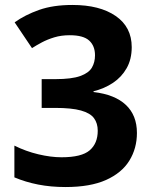

<svg xmlns="http://www.w3.org/2000/svg" viewBox="-20 -744 612 774"><path d="M511 -554Q511 -505 490.5 -469Q470 -433 435.5 -410Q401 -387 357 -376V-373Q443 -363 487.5 -321Q532 -279 532 -208Q532 -146 501.5 -96.5Q471 -47 407.5 -18.5Q344 10 244 10Q185 10 134 0Q83 -10 38 -29V-157Q84 -134 134.5 -122Q185 -110 228 -110Q309 -110 341.5 -138Q374 -166 374 -217Q374 -247 359 -267.5Q344 -288 306.5 -298.5Q269 -309 202 -309H148V-425H203Q269 -425 303.5 -437.5Q338 -450 350.5 -471.5Q363 -493 363 -521Q363 -559 339.5 -580.5Q316 -602 261 -602Q227 -602 199 -593.5Q171 -585 148.5 -573Q126 -561 109 -550L39 -654Q81 -684 137.5 -704Q194 -724 272 -724Q382 -724 446.5 -679.5Q511 -635 511 -554Z"/></svg>

Font: Noto Sans Hebrew
Style: Bold
Weight: 700
Designer: Monotype Design Team
Foundry: Monotype Imaging Inc.
Version: Version 2.003